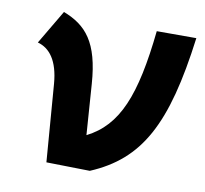

<svg xmlns="http://www.w3.org/2000/svg" viewBox="-65 -597 715 670"><g transform="rotate(10 293.0 -262.0)"><path d="M140.1 0 294.4 2.9C466.3 -69.8 539.6 -204.6 580.1 -517.6H439.9C415.5 -285.6 370.1 -172.4 261.2 -117.7L248.5 -296.9C238.3 -443.4 190.4 -496.1 109.4 -527.3L38.1 -406.7C81.1 -395 112.3 -355.5 118.7 -274.4Z"/></g></svg>

Font: Cascadia Mono NF
Style: Bold Italic
Weight: 700
Italic angle: -10°
Monospace: yes
Designer: Aaron Bell
Foundry: Saja Typeworks
Version: Version 2404.023